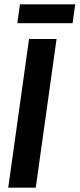

<svg xmlns="http://www.w3.org/2000/svg" viewBox="-20 -866 367 886"><path d="M18 0 114 -686H241L145 0ZM60 -759 72 -846H327L315 -759Z"/></svg>

Font: Archivo Narrow
Style: Bold Italic
Weight: 700
Italic angle: -8°
Designer: Hector Gatti
Foundry: Omnibus-Type
Version: Version 3.002